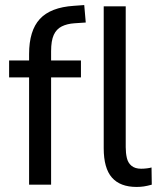

<svg xmlns="http://www.w3.org/2000/svg" viewBox="-20 -730 634 759"><path d="M95 0V-424H16V-491H117L95 -468V-516Q95 -609 137.5 -655Q180 -701 272 -707L313 -710L319 -641L274 -638Q245 -636 224 -625.5Q203 -615 192.5 -592Q182 -569 182 -527V-472L159 -491H300V-424H182V0ZM520 9Q455 9 422.5 -28Q390 -65 390 -144V-705H477V-148Q477 -125 481.5 -105.5Q486 -86 500 -74.5Q514 -63 538 -63Q549 -63 561 -64.5Q573 -66 579 -68L580 0Q562 5 548.5 7Q535 9 520 9Z"/></svg>

Font: Nunito Sans 10pt Condensed Medium
Style: Regular
Weight: 500
Width: 3
Designer: Vernon Adams
Foundry: Vernon Adams
Version: Version 3.101;gftools[0.9.27]